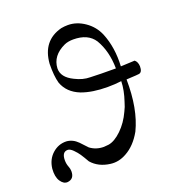

<svg xmlns="http://www.w3.org/2000/svg" viewBox="-122 -750 797 863"><g transform="rotate(-20 276.0 -318.5)"><path d="M539 -365Q539 -337 523 -334Q522 -333 462 -330Q464 -189 419 -96Q387 -39 341 -14Q304 7 265 2Q209 -5 177 -42Q162 -68 153 -81.5Q144 -95 130 -109Q116 -123 105 -123Q77 -123 77 -83Q77 -66 83 -51Q88 -39 88 -27Q88 10 55 13Q36 14 22 -7.5Q8 -29 11 -67Q16 -110 45 -136Q74 -162 112 -161Q142 -159 166 -135L198 -101Q226 -80 263 -80Q270 -80 286 -82Q316 -87 349 -119Q382 -151 403 -197Q413 -216 419 -238Q436 -288 437 -331Q406 -327 371 -327Q298 -327 247 -346Q189 -369 170 -421Q160 -456 161 -514Q169 -622 265 -647Q281 -650 297 -650Q339 -650 377.5 -623.5Q416 -597 434 -554Q463 -483 458 -394L525 -397Q538 -387 539 -365ZM434 -393Q433 -476 398 -535Q368 -581 298 -581Q273 -581 255 -573Q190 -543 187 -483Q186 -440 240 -414Q277 -395 312 -395Q354 -393 434 -393Z"/></g></svg>

Font: GFS Didot Classic
Style: Regular
Weight: 400
Designer: George D. Matthiopoulos
Foundry: George D. Matthiopoulos
Version: Version 1.000